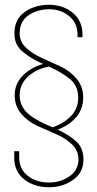

<svg xmlns="http://www.w3.org/2000/svg" viewBox="-20 -725 411 810"><path d="M189 -705Q248 -704 288 -670Q328 -636 328 -580V-568H307V-578Q307 -627 273 -656Q239 -685 189 -686Q138 -686 101 -661Q64 -636 63 -587Q62 -550 89.5 -524Q117 -498 156.5 -480.5Q196 -463 235.5 -444.5Q275 -426 303 -393Q331 -360 331 -314Q331 -222 224 -178Q277 -153 305 -125Q333 -97 332 -49Q331 4 287.5 34.5Q244 65 187 65Q125 65 82.5 32Q40 -1 40 -60V-87H61V-62Q61 -11 97.5 17Q134 45 187 45Q234 45 271.5 20Q309 -5 311 -49Q312 -88 284.5 -115Q257 -142 217 -159Q177 -176 137.5 -194Q98 -212 70 -244.5Q42 -277 42 -323Q42 -372 76.5 -406.5Q111 -441 162 -455Q132 -469 115 -479Q98 -489 78 -505Q58 -521 49 -541.5Q40 -562 41 -588Q42 -645 85 -675Q128 -705 189 -705ZM187 -444Q137 -436 100 -403.5Q63 -371 63 -323Q63 -297 74.5 -275.5Q86 -254 106 -239Q126 -224 146.5 -213.5Q167 -203 192 -192Q199 -189 202 -188Q249 -204 279.5 -235.5Q310 -267 310 -313Q310 -361 278 -389Q246 -417 187 -444Z"/></svg>

Font: Bebas Neue Light
Style: Regular
Weight: 300
Designer: Ryoichi Tsunekawa
Foundry: Ryoichi Tsunekawa
Version: Version 1.003;PS 001.003;hotconv 1.0.70;makeotf.lib2.5.58329